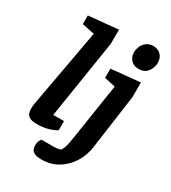

<svg xmlns="http://www.w3.org/2000/svg" viewBox="-213 -834 996 1116"><g transform="rotate(30 284.5 -276.5)"><path d="M120 7Q87 7 71.5 -2Q56 -11 51.5 -24.5Q47 -38 47 -51Q47 -69 49.5 -85Q52 -101 54 -111L145 -613L62 -630V-688L260 -707V-613L177 -87H249V-25Q246 -23 229.5 -15Q213 -7 185 0Q157 7 120 7ZM246 172Q208 172 191 159.5Q174 147 174 118Q174 97 182 84Q190 71 190 72H271Q292 72 305.5 68.5Q319 65 320 62Q327 51 333.5 30Q340 9 347 -40L404 -408L330 -424V-486L524 -505V-408L473 -41Q465 17 434.5 65.5Q404 114 356 143Q308 172 246 172ZM470 -566Q440 -566 420.5 -586.5Q401 -607 401 -636Q401 -657 410 -677.5Q419 -698 437 -711.5Q455 -725 483 -725Q512 -725 532 -705.5Q552 -686 552 -652Q552 -621 532 -593.5Q512 -566 470 -566Z"/></g></svg>

Font: Faustina Light
Style: Bold Italic
Weight: 700
Italic angle: -8°
Version: Version 1.200